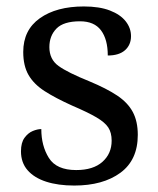

<svg xmlns="http://www.w3.org/2000/svg" viewBox="-20 -565 491 595"><path d="M210 10Q160 10 123 -2Q86 -14 65.5 -37.5Q45 -61 45 -96Q45 -123 56 -138Q67 -153 81.5 -159Q96 -165 108 -165Q108 -113 131.5 -75.5Q155 -38 216 -38Q269 -38 297.5 -63.5Q326 -89 326 -129Q326 -154 315.5 -170Q305 -186 278.5 -201.5Q252 -217 203 -238Q152 -261 118.5 -282.5Q85 -304 68.5 -332.5Q52 -361 52 -404Q52 -472 103.5 -508.5Q155 -545 240 -545Q288 -545 320.5 -532.5Q353 -520 369.5 -499Q386 -478 386 -453Q386 -426 367.5 -409.5Q349 -393 314 -393Q314 -443 293 -471Q272 -499 228 -499Q177 -499 155 -476.5Q133 -454 133 -419Q133 -381 161.5 -360.5Q190 -340 257 -313Q310 -291 343 -269Q376 -247 391.5 -218Q407 -189 407 -147Q407 -69 353 -29.5Q299 10 210 10Z"/></svg>

Font: Noto Serif Myanmar
Style: Regular
Weight: 400
Designer: Ben Mitchell and the Monotype Design Team
Foundry: Monotype Imaging Inc.
Version: Version 2.106